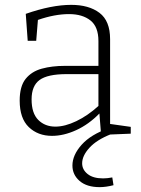

<svg xmlns="http://www.w3.org/2000/svg" viewBox="-20 -552 580 790"><path d="M396 3 389 -85Q345 -40 293.5 -16.5Q242 7 194 7Q136 7 98.5 -29Q61 -65 61 -138Q61 -197 85.5 -227.5Q110 -258 152 -269.5Q194 -281 247 -281H385V-383Q385 -442 352 -468Q319 -494 264 -494Q205 -494 136 -470L129 -384H94L86 -495Q192 -532 273 -532Q346 -532 389.5 -499Q433 -466 433 -391V-42L518 -30V-2ZM110 -143Q110 -86 137.5 -58.5Q165 -31 208 -31Q247 -31 294 -53.5Q341 -76 385 -116V-247H254Q176 -247 143 -223Q110 -199 110 -143ZM390 218Q337 218 307.5 192.5Q278 167 278 129Q278 86 316 43.5Q354 1 429 -25L437 0Q378 23 348 56Q318 89 318 120Q318 146 340.5 164Q363 182 404 182Q422 182 442 178L447 210Q416 218 390 218Z"/></svg>

Font: Bitter Light
Style: Regular
Weight: 300
Designer: Sol Matas, and Bitter project Authors
Foundry: Sol Matas
Version: Version 2.001